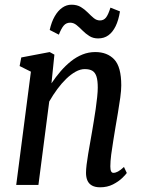

<svg xmlns="http://www.w3.org/2000/svg" viewBox="-20 -787 598 817"><path d="M199 -432.5Q217.5 -460 238.2 -484Q259 -508 282.2 -526.5Q305.5 -545 331.2 -555.2Q357 -565.5 385.5 -565.5Q436.5 -565.5 466.2 -534Q496 -502.5 496 -423.5Q496 -403 491.8 -371.8Q487.5 -340.5 481.8 -307Q476 -273.5 471.5 -246.5Q467.5 -220.5 462.2 -189.5Q457 -158.5 453.2 -129.2Q449.5 -100 449.5 -79Q449.5 -64.5 452.8 -58Q456 -51.5 462.5 -51.5Q471.5 -51.5 482.2 -57.2Q493 -63 507.5 -76.5L519.5 -51Q515.5 -44.5 500 -29.5Q484.5 -14.5 460.5 -2.2Q436.5 10 406 10Q385 10 371.5 2.5Q358 -5 352 -18.8Q346 -32.5 346 -51.5Q346 -65.5 348.5 -86.5Q351 -107.5 355.2 -132Q359.5 -156.5 363.8 -181.5Q368 -206.5 372 -228.5Q375 -247 379.2 -271.8Q383.5 -296.5 387.2 -323.2Q391 -350 393.5 -374Q396 -398 396 -414Q396 -444.5 390.5 -461.5Q385 -478.5 373 -485.8Q361 -493 340.5 -493Q322 -493 302 -482Q282 -471 262.2 -452Q242.5 -433 224 -408Q205.5 -383 189.5 -355L143.5 0H49L111.5 -482L63.5 -506L70.5 -542.5L191.5 -565.5L211.5 -554.5ZM191.5 -659.5Q199 -693.5 212.8 -717.5Q226.5 -741.5 244.8 -754.2Q263 -767 284 -767Q308 -767 324.5 -756.8Q341 -746.5 353.8 -733.5Q366.5 -720.5 378.8 -710.2Q391 -700 405.5 -700Q421 -700 430.8 -712Q440.5 -724 450 -754.5L490.5 -738.5Q484.5 -701 472 -675.5Q459.5 -650 441.2 -636.8Q423 -623.5 397.5 -623.5Q376 -623.5 360 -633.8Q344 -644 331 -657.2Q318 -670.5 305.5 -680.5Q293 -690.5 278.5 -690.5Q262 -690.5 251.5 -678.5Q241 -666.5 230.5 -639.5Z"/></svg>

Font: Merriweather 24pt SemiCondensed
Style: Italic
Weight: 400
Width: 4
Italic angle: -7.8°
Designer: Eben Sorkin
Foundry: Eben Sorkin
Version: Version 2.101